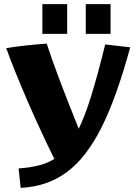

<svg xmlns="http://www.w3.org/2000/svg" viewBox="-20 -777 660 929"><path d="M610 -548Q544 -305 470.5 -159Q397 -13 302.5 56.5Q208 126 80 132L70 38Q126 34 167.5 23.5Q209 13 243 -8Q179 -137 115 -284Q51 -431 10 -544Q94 -558 206 -566Q250 -429 361 -154Q392 -218 422 -315Q452 -412 489 -562ZM185 -757H305V-613H185ZM395 -757H515V-613H395Z"/></svg>

Font: Otomanopee
Style: Regular
Weight: 400
Designer: Das Ende der Wildnis
Foundry: Gutenberg Labo
Version: Version 3.000